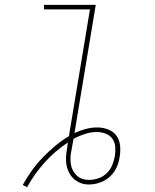

<svg xmlns="http://www.w3.org/2000/svg" viewBox="-20 -755 640 794"><path d="M92 19 74 10Q91 -21 111.5 -49.5Q132 -78 156.5 -103.5Q181 -129 208 -151.5Q235 -174 265 -192Q266 -195 266.5 -198Q267 -201 267 -204L352 -716H162V-735H376L288 -205Q310 -215 334 -221.5Q358 -228 382 -228Q405 -228 426.5 -220Q448 -212 461 -194.5Q474 -177 476.5 -153.5Q479 -130 475 -107Q475 -107 475 -107Q475 -107 475 -107Q473 -92 468 -77Q463 -62 454.5 -48.5Q446 -35 434 -24Q422 -13 407.5 -6Q393 1 378 4.5Q363 8 347 8Q328 8 311 1Q294 -6 281.5 -19Q269 -32 262 -49Q255 -66 253.5 -84.5Q252 -103 254.5 -122Q257 -141 260 -160Q260 -162 260 -163.5Q260 -165 261 -166Q208 -131 165.5 -84Q123 -37 92 19ZM347 -11Q367 -11 386.5 -17.5Q406 -24 421 -38.5Q436 -53 444 -72Q452 -91 455 -110Q458 -129 456.5 -148Q455 -167 444.5 -181.5Q434 -196 416.5 -202.5Q399 -209 380 -209Q355 -209 331 -201Q307 -193 284 -181Q282 -168 279.5 -156Q277 -144 275 -131Q272 -117 271.5 -103Q271 -89 273 -75.5Q275 -62 281.5 -50Q288 -38 297.5 -29Q307 -20 320 -15.5Q333 -11 347 -11Z"/></svg>

Font: Iosevka Curly ThExObl
Style: Regular
Weight: 100
Width: 7
Italic angle: -9°
Monospace: yes
Designer: Belleve Invis
Foundry: Belleve Invis
Version: Version 11.1.0; ttfautohint (v1.8.3)